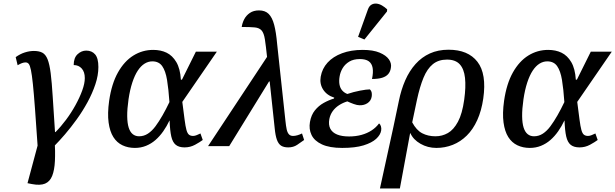

<svg xmlns="http://www.w3.org/2000/svg" viewBox="-20 -829 3490 1089"><path d="M161 215 136 210 198 -21 290 -40Q294 32 291.5 84Q289 136 276 168.5Q263 201 235.5 212.5Q208 224 161 215ZM69 -505Q94 -523 120.5 -531.5Q147 -540 172 -540Q202 -540 220.5 -530Q239 -520 250 -492.5Q261 -465 267.5 -413.5Q274 -362 279 -280.5Q284 -199 292 -80H295Q325 -110 354.5 -149.5Q384 -189 408 -232.5Q432 -276 446.5 -316Q461 -356 461 -386Q461 -421 443.5 -440.5Q426 -460 398 -460Q398 -501 420 -521.5Q442 -542 469 -542Q501 -542 519.5 -520.5Q538 -499 538 -449Q538 -402 521 -351Q504 -300 476.5 -249.5Q449 -199 415.5 -152.5Q382 -106 348.5 -67Q315 -28 288 -1L194 8Q185 -124 178.5 -212Q172 -300 166.5 -352.5Q161 -405 155.5 -431.5Q150 -458 143 -466.5Q136 -475 125 -475Q115 -475 104.5 -471Q94 -467 80 -459Z M745 10Q706 10 674.5 -5Q643 -20 623 -51.5Q603 -83 596 -134Q589 -185 599 -257Q613 -354 649 -418Q685 -482 736.5 -514Q788 -546 849 -546Q892 -546 925 -530Q958 -514 980 -477Q1002 -440 1006 -377H1012L1091 -536H1210L1014 -251Q1022 -189 1027 -150.5Q1032 -112 1037.5 -92Q1043 -72 1052 -65Q1061 -58 1075 -58Q1085 -58 1095.5 -62.5Q1106 -67 1117 -72L1130 -35Q1114 -23 1086.5 -8Q1059 7 1027 7Q995 7 977 -7.5Q959 -22 951.5 -55Q944 -88 942 -145H941Q926 -113 906 -84.5Q886 -56 862 -35Q838 -14 808.5 -2Q779 10 745 10ZM769 -56Q796 -56 819 -71Q842 -86 862 -113Q882 -140 902 -175Q922 -210 941 -250Q936 -324 927.5 -375.5Q919 -427 900 -454Q881 -481 844 -481Q821 -481 800 -468Q779 -455 761.5 -428.5Q744 -402 730.5 -361Q717 -320 709 -266Q701 -210 701.5 -170Q702 -130 710 -105Q718 -80 733 -68Q748 -56 769 -56Z M1615 7Q1589 7 1574 -3Q1559 -13 1550.5 -36.5Q1542 -60 1538 -102L1495 -503Q1488 -570 1482.5 -605.5Q1477 -641 1464 -656Q1451 -671 1425 -673.5Q1399 -676 1351 -676Q1354 -698 1365 -719.5Q1376 -741 1397 -755.5Q1418 -770 1449 -770Q1484 -770 1504 -750Q1524 -730 1535 -688.5Q1546 -647 1552 -579L1599 -143Q1602 -114 1606 -95.5Q1610 -77 1618.5 -67.5Q1627 -58 1642 -58Q1654 -58 1667.5 -62Q1681 -66 1693 -72L1705 -35Q1687 -22 1665.5 -7.5Q1644 7 1615 7ZM1160 0 1507 -525 1514 -367H1506L1280 0Z M1921 10Q1849 10 1806 -10Q1763 -30 1747 -63.5Q1731 -97 1738 -137Q1745 -177 1766 -203Q1787 -229 1815.5 -245Q1844 -261 1874 -270L1876 -275Q1833 -289 1812.5 -321.5Q1792 -354 1799 -394Q1807 -440 1838 -474Q1869 -508 1920 -527Q1971 -546 2037 -546Q2096 -546 2133 -530.5Q2170 -515 2186 -492Q2202 -469 2197 -444Q2194 -423 2182 -409Q2170 -395 2147.5 -388Q2125 -381 2090 -381Q2098 -419 2093.5 -444Q2089 -469 2071.5 -481.5Q2054 -494 2021 -494Q1985 -494 1961 -479.5Q1937 -465 1923.5 -442.5Q1910 -420 1906 -394Q1902 -370 1905.5 -350Q1909 -330 1920.5 -316.5Q1932 -303 1950 -296Q1986 -308 2022.5 -315Q2059 -322 2078 -322Q2087 -313 2088.5 -301.5Q2090 -290 2088 -280Q2084 -257 2064.5 -244Q2045 -231 2019 -232Q2006 -232 1986.5 -239Q1967 -246 1950 -254Q1924 -246 1902.5 -232Q1881 -218 1867 -198.5Q1853 -179 1848 -154Q1842 -121 1853.5 -99Q1865 -77 1892 -66Q1919 -55 1960 -55Q1998 -55 2030.5 -64Q2063 -73 2088 -89.5Q2113 -106 2130 -129Q2137 -124 2140.5 -113Q2144 -102 2142 -89Q2138 -64 2113.5 -41.5Q2089 -19 2042 -4.5Q1995 10 1921 10ZM2047 -605 2011 -620 2067 -776Q2074 -795 2087 -802.5Q2100 -810 2115.5 -808.5Q2131 -807 2146.5 -798Q2162 -789 2176 -776L2175 -764Z M2242 -255Q2255 -320 2278.5 -373.5Q2302 -427 2337 -466Q2372 -505 2418.5 -526Q2465 -547 2524 -547Q2635 -547 2688 -478.5Q2741 -410 2721 -270Q2711 -201 2687 -148Q2663 -95 2627.5 -60Q2592 -25 2548 -7.5Q2504 10 2455 10Q2406 10 2365 -13.5Q2324 -37 2308 -73H2306L2248 240H2135L2212 -112ZM2450 -56Q2488 -56 2520.5 -74.5Q2553 -93 2577.5 -138.5Q2602 -184 2613 -264Q2623 -336 2617.5 -387Q2612 -438 2587.5 -464.5Q2563 -491 2515 -491Q2467 -491 2435 -465Q2403 -439 2382 -388Q2361 -337 2345 -263L2318 -135Q2342 -90 2375 -73Q2408 -56 2450 -56Z M2985 10Q2946 10 2914.5 -5Q2883 -20 2863 -51.5Q2843 -83 2836 -134Q2829 -185 2839 -257Q2853 -354 2889 -418Q2925 -482 2976.5 -514Q3028 -546 3089 -546Q3132 -546 3165 -530Q3198 -514 3220 -477Q3242 -440 3246 -377H3252L3331 -536H3450L3254 -251Q3262 -189 3267 -150.5Q3272 -112 3277.5 -92Q3283 -72 3292 -65Q3301 -58 3315 -58Q3325 -58 3335.5 -62.5Q3346 -67 3357 -72L3370 -35Q3354 -23 3326.5 -8Q3299 7 3267 7Q3235 7 3217 -7.5Q3199 -22 3191.5 -55Q3184 -88 3182 -145H3181Q3166 -113 3146 -84.5Q3126 -56 3102 -35Q3078 -14 3048.5 -2Q3019 10 2985 10ZM3009 -56Q3036 -56 3059 -71Q3082 -86 3102 -113Q3122 -140 3142 -175Q3162 -210 3181 -250Q3176 -324 3167.5 -375.5Q3159 -427 3140 -454Q3121 -481 3084 -481Q3061 -481 3040 -468Q3019 -455 3001.5 -428.5Q2984 -402 2970.5 -361Q2957 -320 2949 -266Q2941 -210 2941.5 -170Q2942 -130 2950 -105Q2958 -80 2973 -68Q2988 -56 3009 -56Z"/></svg>

Font: ET Text
Style: Italic
Weight: 470
Italic angle: -12°
Designer: Monotype Design Team
Foundry: Monotype Imaging Inc.
Version: Version 2.009